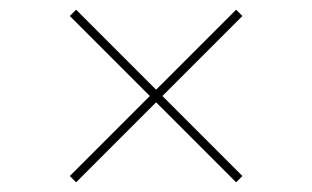

<svg xmlns="http://www.w3.org/2000/svg" viewBox="-20 -510 644 396"><path d="M315 -312 480 -147 467 -134 302 -299 137 -134 124 -147 289 -312 124 -477 137 -490 302 -325 467 -490 480 -477Z"/></svg>

Font: Work Sans Thin
Style: Regular
Weight: 260
Designer: Wei Huang
Foundry: Wei Huang
Version: Version 1.500